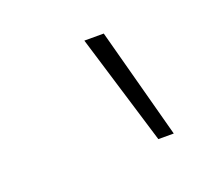

<svg xmlns="http://www.w3.org/2000/svg" viewBox="-52 -851 343 316"><g transform="rotate(-20 120.0 -693.0)"><path d="M179 -596 120 -790H154L206 -596Z"/></g></svg>

Font: Georama Condensed ExtraLight
Style: Italic
Weight: 200
Width: 3
Italic angle: -9°
Designer: Jean-Baptiste Levee
Foundry: Production Type
Version: Version 1.000